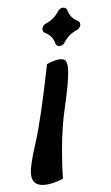

<svg xmlns="http://www.w3.org/2000/svg" viewBox="-53 -508 464 806"><g transform="rotate(-5 179.0 -105.0)"><path d="M101.6 262.7Q48.8 262.7 48.8 211.9Q48.8 176.8 79.1 84.5Q109.4 -7.8 156.2 -241.2Q191.4 -256.8 211.9 -256.8Q232.4 -256.8 237.3 -245.6Q242.2 -234.4 242.2 -214.8Q242.2 -168.9 213.9 -48.8Q185.5 71.3 180.7 244.1Q133.8 262.7 101.6 262.7ZM215.8 -312Q200.2 -313.5 198.2 -326.7Q189.5 -357.9 160.6 -372.1Q149.9 -376 149.9 -389.6V-392.1Q154.3 -407.7 168 -412.1Q201.7 -426.8 221.2 -457.5Q228 -470.2 243.7 -471.7Q259.3 -470.2 261.2 -457.5Q270.5 -426.8 298.8 -412.1Q309.6 -408.2 309.6 -395V-392.1Q305.2 -376.5 291.5 -372.1Q258.3 -357.9 238.3 -326.7Q231.4 -313.5 215.8 -312Z"/></g></svg>

Font: Kelvinch
Style: Bold Italic
Weight: 700
Italic angle: -10°
Designer: Paul James Miller
Foundry: High-Logic / Made with FontCreator
Version: Version 3.30 September 23, 2016